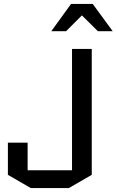

<svg xmlns="http://www.w3.org/2000/svg" viewBox="-20 -948 591 973"><path d="M345 -85V-700H445V-62L329 5H136L20 -62V-225H120V-85ZM340 -928H450L551 -790H476L395 -870L315 -790H240Z"/></svg>

Font: Quantico
Style: Regular
Weight: 400
Designer: Matt Desmond
Foundry: MADtype
Version: Version 2.002